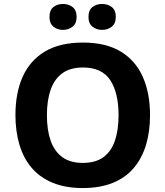

<svg xmlns="http://www.w3.org/2000/svg" viewBox="-20 -940 836 970"><path d="M738 -358Q738 -275 717.5 -207.5Q697 -140 655.5 -91Q614 -42 549.5 -16Q485 10 398 10Q311 10 246.5 -16.5Q182 -43 140.5 -91.5Q99 -140 78.5 -208Q58 -276 58 -359Q58 -470 94.5 -552Q131 -634 206.5 -679.5Q282 -725 399 -725Q515 -725 590 -679.5Q665 -634 701.5 -551.5Q738 -469 738 -358ZM217 -358Q217 -283 236 -229Q255 -175 295 -146Q335 -117 398 -117Q463 -117 502.5 -146Q542 -175 560.5 -229Q579 -283 579 -358Q579 -471 537 -535Q495 -599 399 -599Q335 -599 295 -570Q255 -541 236 -487Q217 -433 217 -358ZM230 -854Q230 -889 250 -904.5Q270 -920 297.9 -920Q325.8 -920 346.4 -904.6Q367 -889.2 367 -854.4Q367 -821 346.4 -805Q325.8 -789 297.9 -789Q270 -789 250 -805.2Q230 -821.5 230 -854ZM427 -854Q427 -889 447.1 -904.5Q467.3 -920 495.6 -920Q524 -920 544.5 -904.6Q565 -889.2 565 -854.4Q565 -821 544.4 -805Q523.9 -789 496 -789Q467.5 -789 447.3 -805.2Q427 -821.5 427 -854Z"/></svg>

Font: Noto Sans Gujarati
Style: Regular
Weight: 400
Designer: Jelle Bosma - Monotype Design Team, Universal Thirst
Foundry: Monotype Imaging Inc.
Version: Version 2.102